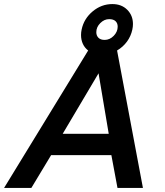

<svg xmlns="http://www.w3.org/2000/svg" viewBox="-30 -923 812 943"><path d="M403 -675Q386 -688 377 -707.5Q368 -727 368 -751Q368 -765 371 -778Q382 -831 425 -867Q468 -903 522 -903Q567 -903 595 -875Q623 -847 623 -805Q623 -792 620 -778Q613 -745 593.5 -718.5Q574 -692 545 -675L672 0H547L517 -161H221L124 0H-10ZM548 -792Q548 -809 537.5 -819Q527 -829 506 -829Q482 -829 462.5 -809.5Q443 -790 443 -765Q443 -748 453.5 -737.5Q464 -727 484 -727Q509 -727 528.5 -747Q548 -767 548 -792ZM504 -266 454 -563 278 -266Z"/></svg>

Font: Prompt Medium
Style: Italic
Weight: 500
Italic angle: -12°
Designer: Katatrad Team
Foundry: CadsonDemak
Version: Version 1.001